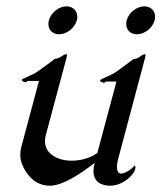

<svg xmlns="http://www.w3.org/2000/svg" viewBox="-20 -591 514 611"><path d="M472.1 -526.4C473.1 -530.2 473.6 -534 473.6 -537.6C473.6 -556.6 459.7 -570.8 439.5 -570.8C415.1 -570.8 389.7 -550.8 383.2 -526.4C382.1 -522.3 381.6 -518.4 381.6 -514.7C381.6 -495.6 395.3 -481.9 415.7 -481.9C439.7 -481.9 465.4 -501.5 472.1 -526.4ZM224.5 -526.4C225.5 -530.2 226 -534 226 -537.6C226 -556.6 212.1 -570.8 192 -570.8C167.6 -570.8 142.2 -550.8 135.6 -526.4C134.6 -522.3 134 -518.4 134 -514.7C134 -495.6 147.7 -481.9 168.2 -481.9C192.1 -481.9 217.8 -501.5 224.5 -526.4ZM365.7 -121.6 436 -385.7 440 -400.9C442.2 -408.8 443.1 -413.3 443.1 -415.8C443.1 -417.8 442.4 -418.5 441.3 -418.5C435.5 -418.5 426.9 -412.1 421.5 -408.2C414.8 -403.3 404.4 -402.8 404.4 -402.8L352.6 -364.3C330.9 -349.1 300.1 -339.8 298.6 -335.9C296.9 -331.5 307.6 -327.6 311 -327.6C314.4 -327.6 316.5 -331.5 316.5 -331.5H350.6L289.7 -104C285.5 -101.1 281.4 -98.6 277.9 -96.7C262.4 -87.9 235.8 -79.6 208.4 -79.6C185 -79.6 159.2 -85.4 141.4 -101.1C133.1 -108.3 123.1 -121.4 123.1 -141.9C123.1 -147.7 123.9 -154.1 125.8 -161.1L184.7 -380.9C190.6 -403.2 193.3 -412.4 193.3 -416.1C193.3 -418 192.6 -418.5 191.3 -418.5C185.5 -418.5 177.2 -413.1 171.7 -409.2C165.1 -404.3 154.7 -403.8 154.7 -403.8C154.7 -403.8 127.6 -382.8 103 -365.7C81.2 -350.1 49.9 -340.8 48.9 -336.9C47.8 -333 58.5 -329.1 61.4 -329.1C64.8 -329.1 67 -333.5 67 -333.5H104.1L48.2 -125C45.6 -115 44.5 -106.2 44.5 -98.5C44.5 -81.7 49.4 -70.2 52.3 -63.5C68.5 -27.3 97.3 0 138.8 0C178.3 0 233.3 -35.6 281.3 -72.8C278.7 -62.9 277.5 -54.2 277.5 -46.7C277.5 -11.6 303.3 0 330.7 0C368.3 0 404.5 -31.2 410.1 -52.2C412.7 -62 408.6 -64.9 408.1 -64.9C407.9 -60.5 381.5 -38.6 365.4 -38.6C355.7 -38.6 352.1 -48.2 352.1 -60.3C352.1 -67.7 353.4 -75.9 355.5 -83.5Z"/></svg>

Font: Pierce
Style: Oblique
Weight: 400
Italic angle: -15°
Version: Version 0.2.0